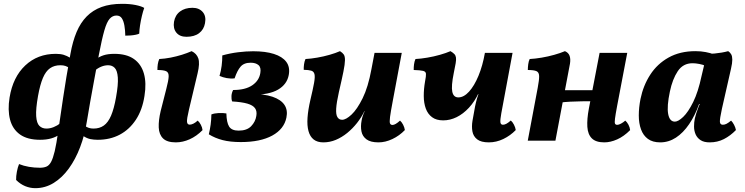

<svg xmlns="http://www.w3.org/2000/svg" viewBox="-20 -734 3886 1002"><path d="M164.1 248Q137.4 248 111.5 237.5Q85.7 226.9 64.1 205.2Q63.6 185.6 68 162.5Q72.3 139.4 79.4 122.2Q103 131.8 130.9 136.6Q158.9 141.4 188.4 141.4Q208 141.4 222 135.6Q236.1 129.9 246.4 111.3Q256.6 92.6 265.6 55Q274.5 17.3 283.4 -46.5Q294.3 -121.6 309.5 -224.2Q324.7 -326.9 347.8 -454Q359.3 -518.4 379.7 -566.9Q400.1 -615.3 432.3 -648.1Q464.6 -680.9 509.9 -697.5Q555.3 -714 617.2 -714Q657.3 -714 687.7 -707.8Q718.1 -701.6 732.7 -692.7Q726.2 -675 720.5 -650.8Q714.7 -626.5 711 -602.3Q707.2 -578 706.7 -558.5Q700.1 -555 687.4 -552.5Q674.7 -549.9 660.4 -548.9Q646.1 -547.9 633.9 -547.9Q633.4 -576.1 629.3 -600Q625.3 -623.9 616 -638.4Q606.7 -652.9 587.7 -652.9Q567.4 -652.9 552.2 -635.9Q537.1 -618.9 524.5 -574.8Q511.8 -530.7 495.9 -448Q482.9 -377.2 471.4 -315.8Q459.9 -254.4 450.6 -201.7Q441.2 -149 433.6 -101.8Q422.2 -29.1 398.1 34.2Q373.9 97.6 339.1 145.5Q304.3 193.5 260.2 220.7Q216 248 164.1 248ZM189 -4.5Q123.2 -4.5 84.3 -32.2Q45.4 -60 32.4 -110Q19.4 -160 30 -225.4Q47.5 -331.9 111.8 -392.4Q176.2 -453 271.2 -453Q295.2 -453 312 -448Q328.7 -443 347.6 -431.6L343.1 -378.2Q332.4 -386 321.4 -389.8Q310.5 -393.5 295.1 -393.5Q263.4 -393.5 241.1 -377.9Q218.8 -362.3 203.9 -327.2Q189 -292 178.4 -233Q166.4 -165.3 168.8 -128.2Q171.3 -91.1 185.6 -77.1Q200 -63 222.2 -63Q241 -63 260.1 -70.7Q279.3 -78.4 295.7 -91.4L289.6 -31.8Q272.3 -18.9 247.2 -11.7Q222.1 -4.5 189 -4.5ZM490.1 -4.5Q469.2 -4.5 451.1 -8.2Q433.1 -11.9 413.8 -24.9L421.4 -78.4Q433.1 -69.9 443.8 -66.5Q454.5 -63 467.9 -63Q499.6 -63 521.9 -78.9Q544.2 -94.7 559.6 -130.5Q575 -166.4 585.5 -225.9Q597.6 -293 594.9 -329.4Q592.2 -365.8 578.8 -379.6Q565.5 -393.5 544.3 -393.5Q526.5 -393.5 508.4 -386.1Q490.2 -378.6 475.3 -365.6L481.8 -425.1Q496.8 -437.6 519.8 -445.3Q542.8 -453 576.9 -453Q640.3 -453 678.7 -426.2Q717 -399.4 731 -350.1Q745 -300.9 734 -233.5Q722.9 -160.4 689.1 -109.1Q655.3 -57.9 604.9 -31.2Q554.5 -4.5 490.1 -4.5Z M897.4 9Q851.9 9 830.9 -11.6Q810 -32.2 808.4 -68.9Q806.9 -105.6 818.4 -154.3L847.9 -270.1Q859.3 -313.3 860.2 -334.5Q861.1 -355.6 847.6 -362.2Q834.1 -368.7 801.6 -368.7Q801.2 -383.3 803.4 -398.6Q805.7 -413.8 811.3 -426Q840.4 -427.5 870.7 -433.4Q901 -439.4 929.1 -448.1Q957.1 -456.9 980.1 -467Q1006.4 -454.5 1015 -429Q1023.6 -403.4 1011.3 -351.9L966.2 -162Q954.3 -112 956 -97.7Q957.7 -83.5 970.1 -83.5Q978.1 -83.5 988.7 -88.4Q999.3 -93.3 1011.7 -104.6Q1020.7 -97 1028.1 -83Q1035.5 -69 1037 -54.9Q1005.9 -23.3 969.9 -7.2Q933.8 9 897.4 9ZM953.1 -542Q918.1 -542 900.4 -563.7Q882.6 -585.5 888.1 -620.3Q894.1 -655.1 919.7 -674.2Q945.3 -693.3 984.4 -693.3Q1018.8 -693.3 1037.9 -671.4Q1056.9 -649.4 1049.9 -613Q1043.9 -579.7 1019.1 -560.9Q994.3 -542 953.1 -542Z M1236.6 7.4Q1181 7.4 1141.6 -2.9Q1102.2 -13.1 1069.8 -33.1Q1075.8 -58.3 1079.3 -83.6Q1082.7 -108.8 1083.2 -136.8Q1098.9 -143 1121.2 -144Q1143.6 -145.1 1161.4 -142Q1162.5 -94.4 1175.8 -73.4Q1189.1 -52.3 1225.3 -52.3Q1268.7 -52.3 1290.9 -75.6Q1313.1 -98.9 1317.6 -128.6Q1322.1 -153.5 1311 -169.2Q1299.9 -184.8 1271 -193.2Q1242.1 -201.6 1191.6 -204.6Q1187 -217.2 1188 -233.4Q1189 -249.6 1196.7 -264.3Q1259.7 -264.3 1295.9 -288.5Q1332 -312.8 1338.5 -352.6Q1343.5 -381.9 1329 -394.3Q1314.5 -406.7 1288.1 -406.7Q1253 -406.7 1235.4 -386Q1217.7 -365.3 1204.3 -325.1Q1184.5 -322.6 1163.4 -326.4Q1142.3 -330.3 1125.6 -337.9Q1133.2 -363.4 1136.7 -390.5Q1140.2 -417.6 1140.1 -444.7Q1180 -456 1222.3 -461.3Q1264.7 -466.5 1301.4 -466.5Q1365.3 -466.5 1409.2 -452.6Q1453.2 -438.7 1473.9 -411.4Q1494.5 -384 1487 -343.1Q1478 -293.8 1431.2 -266.4Q1384.4 -239 1293.4 -239L1288.3 -244Q1358.3 -244 1402.2 -229.1Q1446.2 -214.1 1464.5 -186.6Q1482.8 -159 1474.7 -120.3Q1462.6 -60.4 1400.8 -26.5Q1338.9 7.4 1236.6 7.4Z M1667.5 9Q1636.1 9 1617 -6Q1597.9 -21 1590 -49.7Q1582 -78.5 1584.9 -119.7Q1587.8 -161 1599.9 -213Q1613.3 -269.3 1619 -301Q1624.7 -332.7 1621.2 -346.9Q1617.7 -361.2 1604.2 -365.2Q1590.6 -369.2 1565.1 -369.7Q1564.6 -382.9 1566.7 -398.4Q1568.7 -413.8 1574.3 -426Q1602.4 -427.5 1635.4 -433.2Q1668.4 -438.9 1699.9 -447.9Q1731.4 -456.9 1754.3 -467Q1767.4 -459 1773.9 -449.7Q1780.5 -440.4 1780.3 -420Q1780.1 -399.6 1772.2 -360.2Q1764.3 -320.8 1748.5 -253Q1736.5 -199.3 1734.5 -167.7Q1732.5 -136.1 1741 -122.5Q1749.5 -108.9 1765.5 -108.9Q1785.5 -108.9 1814.6 -136Q1843.7 -163.2 1872.5 -221.3Q1901.3 -279.5 1918.3 -372.5L1934.6 -458H2076.7L2029.8 -207.4Q2019 -150.4 2015.5 -123.7Q2012.1 -96.9 2015.6 -89.4Q2019.1 -81.9 2028.5 -81.9Q2042.9 -81.9 2067.6 -104.6Q2076.7 -97 2083.8 -83Q2090.9 -69 2092.9 -55.3Q2064.7 -25.8 2027.9 -8.4Q1991.2 9 1955.3 9Q1913.8 9 1892.6 -6.8Q1871.3 -22.6 1866.3 -48.4Q1861.2 -74.2 1867.2 -105.6Q1869.2 -117.1 1873.2 -129.1Q1877.2 -141.1 1883.2 -153.6H1881.7Q1866.1 -121.3 1843.2 -92.2Q1820.3 -63.2 1792.2 -40.2Q1764 -17.3 1732.6 -4.1Q1701.2 9 1667.5 9Z M2531 9Q2490.4 9 2470.2 -6.8Q2450 -22.6 2445.4 -48.2Q2440.8 -73.7 2445.8 -103.7L2459.2 -178.2Q2463.7 -200.4 2469.2 -219.4Q2474.7 -238.3 2480.6 -249.3H2478.2Q2457.1 -203.9 2427.2 -171.7Q2397.3 -139.5 2363 -122.6Q2328.6 -105.8 2293.1 -105.8Q2257 -105.8 2234.8 -122.4Q2212.6 -138.9 2202.1 -167.5Q2191.7 -196.1 2191.5 -232.6Q2191.3 -269.1 2198.3 -309.3Q2203.8 -336.7 2203 -348.6Q2202.2 -360.6 2188.2 -364.1Q2174.2 -367.6 2139.1 -368.7Q2138.6 -382.4 2140.7 -398.1Q2142.7 -413.8 2148.3 -426Q2176.9 -427.5 2210.4 -433.2Q2244 -438.9 2275.7 -447.9Q2307.5 -456.9 2330.9 -467Q2344.5 -459 2351.3 -451.7Q2358.1 -444.4 2359.6 -433.5Q2361.2 -422.6 2358 -403.7Q2354.9 -384.8 2348.1 -352.9Q2334.1 -284.2 2340.4 -255Q2346.6 -225.7 2372 -225.7Q2400.4 -225.7 2427.8 -255.7Q2455.1 -285.7 2477 -338.3Q2498.8 -390.9 2510.6 -458H2654.9L2596.3 -143.5Q2589.8 -107.6 2591.5 -95.3Q2593.3 -83 2604.8 -83Q2612.7 -83 2622.3 -87.9Q2631.9 -92.8 2645.8 -105.1Q2654.9 -97.5 2662.2 -83.3Q2669.6 -69 2671.6 -55.3Q2643.3 -26.2 2606.8 -8.6Q2570.2 9 2531 9ZM2462.8 -241.8V-259.8H2500.3V-241.8Z M3133.6 9Q3089.9 9 3068.8 -11.8Q3047.7 -32.6 3045.2 -72.2Q3042.7 -111.8 3053.2 -167.5L3109.1 -458H3253.4L3200.6 -181.1Q3192.2 -136.2 3189.5 -114.9Q3186.7 -93.6 3190 -88Q3193.3 -82.5 3201.3 -82.5Q3209.1 -82.5 3220.9 -88.9Q3232.7 -95.2 3243.2 -104.6Q3252.7 -96.6 3259.9 -82.8Q3267 -69 3268.5 -54.9Q3235.5 -21.9 3200.7 -6.5Q3165.8 9 3133.6 9ZM2734.3 0 2786.2 -275.9Q2794.1 -317.1 2793.6 -336.8Q2793.1 -356.6 2779.9 -362.6Q2766.6 -368.7 2734.6 -368.7Q2734.6 -383.3 2736.7 -398.8Q2738.7 -414.3 2744.3 -426Q2773.4 -427.5 2806.9 -433.2Q2840.5 -438.9 2872.4 -447.9Q2904.4 -456.9 2928.3 -467Q2946.4 -459.4 2952.5 -442.9Q2958.5 -426.3 2954.6 -402L2878.6 0ZM2902.4 -198.7 2913 -263.4H3080.7L3071.5 -205.8Q3046 -205.8 3015.4 -205.3Q2984.9 -204.8 2955.4 -203.3Q2925.9 -201.7 2902.4 -198.7Z M3780.3 -467Q3790.5 -460.3 3796.1 -450.2Q3801.6 -440.1 3801.7 -422.7Q3801.8 -405.3 3794.9 -375.2L3747.5 -166.3Q3736 -113.4 3737 -98.2Q3738 -83 3752.4 -83Q3761.8 -83 3771.5 -87.9Q3781.1 -92.8 3795.4 -104.6Q3803.9 -96.1 3811.1 -82.3Q3818.2 -68.5 3820.7 -55.3Q3791.5 -25.3 3757.8 -8.1Q3724.1 9 3683.8 9Q3653.7 9 3636.1 -2.6Q3618.4 -14.3 3610.2 -32.9Q3602.1 -51.6 3602 -73.6Q3601.8 -95.6 3606.3 -116.2Q3609.2 -128.8 3613.6 -142.7Q3618 -156.6 3623.7 -171.3Q3629.4 -186 3635 -199.8L3668.4 -368.5L3629.6 -451.7Q3672.2 -451.3 3710.1 -454.8Q3747.9 -458.3 3780.3 -467ZM3705.7 -450.3 3662.1 -390.1Q3649.2 -396.5 3629.6 -400.2Q3610.1 -404 3594.3 -404Q3544.8 -404 3517.1 -362.5Q3489.4 -321 3476 -256.4Q3459.6 -179.2 3467 -139.2Q3474.5 -99.2 3501.9 -99.2Q3519.4 -99.2 3545.4 -123.9Q3571.4 -148.6 3597.5 -201.3Q3623.5 -254 3640.9 -336L3659.9 -416L3697.5 -409L3648.8 -191.3H3628.5Q3607.4 -131.4 3576.4 -86Q3545.5 -40.6 3507.5 -15.8Q3469.6 9 3425.5 9Q3385.9 9 3361.4 -9Q3336.8 -27 3325.3 -58.8Q3313.7 -90.5 3313.7 -131.5Q3313.7 -172.6 3322.6 -217.7Q3337 -287.9 3373.5 -344.2Q3409.9 -400.6 3469.3 -433.8Q3528.7 -467 3609.4 -467Q3637.9 -467 3662.9 -462.2Q3687.9 -457.4 3705.7 -450.3Z"/></svg>

Font: Vollkorn
Style: Italic
Weight: 400
Italic angle: -11°
Designer: Friedrich Althausen
Foundry: Friedrich Althausen
Version: Version 5.001